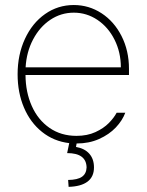

<svg xmlns="http://www.w3.org/2000/svg" viewBox="-20 -558 581 761"><path d="M272.5 -538.1Q332.5 -538.1 382.6 -505.4Q432.6 -472.7 461.9 -414.8Q491.2 -356.9 491.2 -285.2V-260.7H81.1Q81.5 -192.9 106 -137.9Q130.4 -83 176 -51.3Q221.7 -19.5 283.2 -19.5Q325.7 -19.5 358.2 -34.4Q390.6 -49.3 411.1 -70.1Q431.6 -90.8 442.4 -111.3H476.6Q465.3 -80.6 439 -52.7Q412.6 -24.9 372.8 -7.1Q333 10.7 283.7 10.7L281.2 24.4Q315.4 30.3 334 51.3Q352.5 72.3 352.5 105.5Q352.5 142.6 326.9 161.9Q301.3 181.2 252 182.6L250 155.3Q287.6 154.8 304.9 142.6Q322.3 130.4 323.2 105.5Q321.8 48.8 246.1 48.8L254.4 9.3Q192.9 2 146.5 -35.2Q100.1 -72.3 75 -131.6Q49.8 -190.9 49.8 -263.7Q49.8 -341.3 78.9 -404.1Q107.9 -466.8 158.7 -502.4Q209.5 -538.1 272.5 -538.1ZM459 -291Q459 -350.6 434.1 -400.4Q409.2 -450.2 366.5 -479Q323.7 -507.8 272.5 -507.8Q221.7 -507.8 179.4 -479.5Q137.2 -451.2 111.1 -401.6Q85 -352.1 81.5 -291Z"/></svg>

Font: Pretendard Thin
Style: Regular
Weight: 100
Designer: Base glyphs from Inter by Rasmus Andersson; Hangeul glyphs from Noto Sans CJK(Source Han Sans) by Jang Soo-young and Kan
Foundry: Kil Hyung-jin
Version: Version 1.309